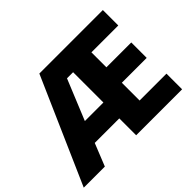

<svg xmlns="http://www.w3.org/2000/svg" viewBox="-148 -969 1223 1223"><g transform="rotate(-45 464.0 -357.0)"><path d="M882 0V-141H640V-301H864V-440H640V-575H882V-714H310L-4 0H186L247 -152H468V0ZM301 -295 413 -568H468V-295Z"/></g></svg>

Font: Noto Sans Lao ExtraBold
Style: Regular
Weight: 800
Designer: Monotype Design Team
Foundry: Monotype Imaging Inc.
Version: Version 2.003